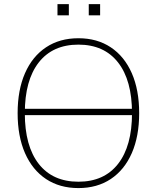

<svg xmlns="http://www.w3.org/2000/svg" viewBox="-20 -914 769 941"><path d="M66.4 -359.4Q66.4 -472.7 102.5 -555.2Q138.7 -637.7 205.6 -682.1Q272.5 -726.6 364.3 -726.6Q456.1 -726.6 522.9 -682.1Q589.8 -637.7 626 -555.2Q662.1 -472.7 662.1 -359.4Q662.1 -246.1 626 -163.6Q589.8 -81.1 522.9 -36.6Q456.1 7.8 364.3 7.8Q272.5 7.8 205.6 -36.6Q138.7 -81.1 102.5 -163.6Q66.4 -246.1 66.4 -359.4ZM627 -359.4Q627 -520.5 558.6 -607.9Q490.2 -695.3 364.3 -695.3Q238.3 -695.3 169.9 -607.9Q101.6 -520.5 101.6 -359.4Q101.6 -198.2 169.9 -110.8Q238.3 -23.4 364.3 -23.4Q490.2 -23.4 558.6 -110.8Q627 -198.2 627 -359.4ZM87.9 -380.9H648.4V-349.6H87.9ZM415 -893.6H470.7V-838.9H415ZM261.7 -893.6H317.4V-838.9H261.7Z"/></svg>

Font: Min Sans VF VF
Style: Regular
Weight: 400
Designer: Jinseong-Kim, NotoSansCJK, Nunito
Foundry: Jinseong-Kim
Version: Version 1.420;Glyphs 3.1.2 (3151)